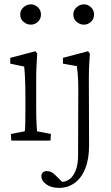

<svg xmlns="http://www.w3.org/2000/svg" viewBox="-20 -662 522 904"><path d="M33.2 0 31.2 -31.2 96.7 -43.9Q97.7 -47.9 98.1 -55.7Q98.6 -63.5 99.1 -85.4Q99.6 -107.4 99.6 -151.4V-210Q99.6 -257.8 97.7 -296.4Q95.7 -335 93.8 -348.6L28.3 -362.3V-389.6L146.5 -420.9L155.3 -410.2Q153.3 -379.9 151.9 -351.6Q150.4 -323.2 150.4 -284.2V-161.1Q150.4 -111.3 151.9 -81.5Q153.3 -51.8 154.3 -43.9L219.7 -31.2L217.8 0ZM125 -545.9Q106.4 -545.9 90.8 -559.1Q75.2 -572.3 75.2 -593.8Q75.2 -614.3 90.8 -627.9Q106.4 -641.6 125 -641.6Q143.6 -641.6 158.2 -627.9Q172.9 -614.3 172.9 -593.8Q172.9 -572.3 158.2 -559.1Q143.6 -545.9 125 -545.9ZM257.8 222.7Q221.7 222.7 198.2 206.1Q174.8 189.5 174.8 168Q174.8 157.2 181.6 150.4Q188.5 143.6 199.2 143.6Q211.9 143.6 221.2 147.9Q230.5 152.3 241.2 163.1L280.3 202.1L266.6 194.3Q288.1 195.3 306.2 182.6Q324.2 169.9 335.9 141.6Q347.7 113.3 347.7 67.4L348.6 -243.2Q348.6 -287.1 345.7 -316.9Q342.8 -346.7 341.8 -350.6L276.4 -362.3V-389.6L394.5 -420.9L403.3 -409.2Q401.4 -384.8 399.9 -357.9Q398.4 -331.1 398.4 -289.1L399.4 23.4Q399.4 86.9 381.3 131.8Q363.3 176.8 331.1 199.7Q298.8 222.7 257.8 222.7ZM375 -545.9Q356.4 -545.9 340.8 -559.1Q325.2 -572.3 325.2 -593.8Q325.2 -614.3 340.8 -627.9Q356.4 -641.6 375 -641.6Q393.6 -641.6 408.2 -627.9Q422.9 -614.3 422.9 -593.8Q422.9 -572.3 408.2 -559.1Q393.6 -545.9 375 -545.9Z"/></svg>

Font: Crimson Pro ExtraLight
Style: Regular
Weight: 250
Designer: Jacques Le Bailly
Foundry: Baron von Fonthausen
Version: Version 1.003